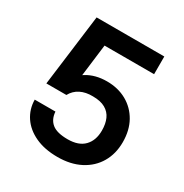

<svg xmlns="http://www.w3.org/2000/svg" viewBox="-166 -838 940 980"><g transform="rotate(30 304.0 -348.5)"><path d="M306.3 10Q230 10 175 -15.7Q120 -41.3 90.3 -85.7Q60.7 -130 60 -185.7H182Q185 -141.3 214 -117.8Q243 -94.3 306.3 -94.3Q370.7 -94.3 403.3 -128.2Q436 -162 436 -220Q436 -259.7 423.3 -288.2Q410.7 -316.7 382.7 -332.7Q354.7 -348.7 309.3 -348.7Q267 -349.7 236 -334Q205 -318.3 188 -287H70L123.7 -707H522.7V-602.7H230.7L197 -331.7L123.3 -335.7Q164 -388.3 214.3 -419.7Q264.7 -451 333.7 -451Q399 -451 449.7 -422.7Q500.3 -394.3 529.2 -343Q558 -291.7 558 -222Q558 -153.7 527.3 -101.3Q496.7 -49 440 -19.5Q383.3 10 306.3 10Z"/></g></svg>

Font: Asta Sans Light
Style: Regular
Weight: 300
Designer: 42dot
Version: Version 1.000